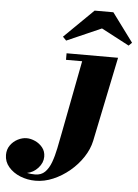

<svg xmlns="http://www.w3.org/2000/svg" viewBox="-293 -758 768 1066"><g transform="rotate(5 91.5 -225.0)"><path d="M240 -614.5 47.5 -530 28 -550 190.5 -709.5H295L413 -550L395.5 -532.5ZM343 -460 245.5 11.5Q235.5 58.5 206.2 103Q177 147.5 134.5 183Q92 218.5 43.2 239.2Q-5.5 260 -54.5 260Q-100 260 -140 243.8Q-180 227.5 -205 198.2Q-230 169 -230 131Q-230 100.5 -213.8 77.5Q-197.5 54.5 -172.8 41.8Q-148 29 -123 29Q-100.5 29 -76 40Q-51.5 51 -34.5 72Q-17.5 93 -17.5 123Q-17.5 157 -43.5 185.8Q-69.5 214.5 -105 221Q-83.5 225.5 -60 225.5Q-26 225.5 -5 204.8Q16 184 29 148.8Q42 113.5 50.8 69.8Q59.5 26 68.5 -20L146 -423.5H56V-460Z"/></g></svg>

Font: Bodoni* 06pt Fatface
Style: Italic
Weight: 900
Italic angle: -13°
Version: Version 2.3